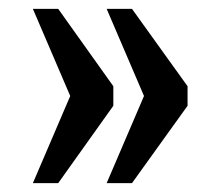

<svg xmlns="http://www.w3.org/2000/svg" viewBox="-20 -486 495 432"><path d="M220 -74 304 -270 220 -466H277L402 -292V-248L277 -74ZM54 -74 138 -270 54 -466H111L235 -292V-248L111 -74Z"/></svg>

Font: Noto Serif Thai ExtraCondensed
Style: Bold
Weight: 700
Width: 2
Designer: Monotype Design Team
Foundry: Monotype Imaging Inc.
Version: Version 2.002; ttfautohint (v1.8.4.7-5d5b)